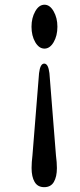

<svg xmlns="http://www.w3.org/2000/svg" viewBox="-20 -606 332 794"><path d="M162.8 168Q135.8 168 123.2 146.5Q110.6 125 110.6 89Q110.6 66 114.2 36.5L141.5 -303.5Q146.3 -343 162.8 -343Q179.6 -343 184.4 -303.5L211.4 36.5Q215.3 66 215.3 89Q215.3 125 202.7 146.5Q190.1 168 162.8 168ZM164 -586.5Q186.2 -586.5 201.8 -559.2Q217.4 -532 217.4 -495.5Q217.4 -458 201.8 -431.5Q186.2 -405 164 -405Q141.2 -405 125.8 -431.5Q110.3 -458 110.3 -495.5Q110.3 -532 125.8 -559.2Q141.2 -586.5 164 -586.5Z"/></svg>

Font: Fraunces 9pt S050 SemiBold
Style: Regular
Weight: 600
Version: Version 1.000; ttfautohint (v1.8.3)